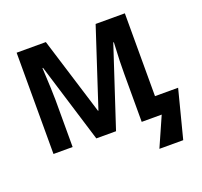

<svg xmlns="http://www.w3.org/2000/svg" viewBox="-152 -889 1340 1272"><g transform="rotate(-20 518.0 -253.0)"><path d="M712 -338V0H853L761 208H929L1016 -130H853V-714H647L468 -168H465L296 -714H90V0H225V-332C225 -370 222 -446 216 -560H220L392 0H531L715 -559H719C713 -426 712 -419 712 -338ZM943 0Z"/></g></svg>

Font: Passageway
Style: Regular
Weight: 700
Foundry: Ascender Corporation
Version: Version 1.11